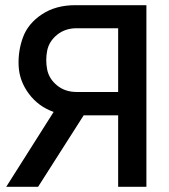

<svg xmlns="http://www.w3.org/2000/svg" viewBox="-20 -721 651 741"><path d="M276 -366H436V-612H276Q231 -612 200 -586.5Q169 -561 162 -525Q155 -489 162 -453Q169 -417 200 -391.5Q231 -366 276 -366ZM4 0 187 -289Q128 -310 91.5 -359Q55 -408 52 -465.5Q49 -523 68.5 -576.5Q88 -630 141.5 -665.5Q195 -701 270 -701H545V0H436V-276H303L127 0Z"/></svg>

Font: LT Superior Semi-bold
Style: Regular
Weight: 600
Designer: Daniel Lyons
Foundry: LyonsType
Version: Version 1.0